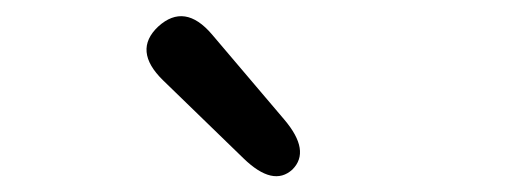

<svg xmlns="http://www.w3.org/2000/svg" viewBox="-20 -873 646 239"><path d="M344 -662Q320 -640 283 -676L183 -773Q145 -810 177 -840Q210 -870 244 -830L334 -724Q367 -685 344 -662Z"/></svg>

Font: Resource Han Rounded JP
Style: Regular
Weight: 400
Designer: Cyano Hao (round all glyphs); Ryoko NISHIZUKA 西塚涼子 (kana, bopomofo & ideographs); Paul D. Hunt (Latin, Greek & Cyrillic)
Foundry: Cyano Hao
Version: 0.990